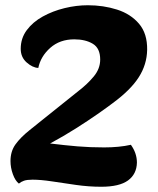

<svg xmlns="http://www.w3.org/2000/svg" viewBox="-20 -700 602 732"><path d="M366 12Q318 12 269.5 5Q221 -2 178 -8.5Q135 -15 104 -15Q83 -15 71.5 -11Q60 -7 52 0Q38 -11 29 -36Q20 -61 20 -86Q20 -123 39 -149.5Q58 -176 93 -204L279 -353Q313 -379 337.5 -408.5Q362 -438 362 -473Q362 -516 334 -533Q306 -550 263 -550Q208 -550 171.5 -517.5Q135 -485 126 -441Q104 -442 81.5 -462Q59 -482 59 -514Q59 -554 82 -585Q105 -616 143 -637Q181 -658 226 -669Q271 -680 315 -680Q374 -680 426 -663.5Q478 -647 510 -609.5Q542 -572 541 -510Q540 -454 509 -405.5Q478 -357 410 -307Q389 -291 352.5 -265.5Q316 -240 269.5 -210.5Q223 -181 171 -153Q228 -146 275.5 -142Q323 -138 377 -138Q405 -138 431 -140.5Q457 -143 479 -148Q502 -116 502 -80Q501 -36 468 -12Q435 12 366 12Z"/></svg>

Font: Sansita Swashed ExtraBold
Style: Regular
Weight: 800
Designer: Pablo Cosgaya
Foundry: Omnibus-Type
Version: Version 1.003; ttfautohint (v1.8.3)